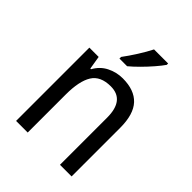

<svg xmlns="http://www.w3.org/2000/svg" viewBox="-217 -880 993 993"><g transform="rotate(45 279.5 -383.0)"><path d="M313 -546Q398 -546 441 -500Q484 -454 484 -355V0H399V-345Q399 -473 298 -473Q223 -473 193 -424.5Q163 -376 163 -278V0H78V-536H146L158 -463H163Q186 -505 226.5 -525.5Q267 -546 313 -546ZM424 -756Q411 -737 386.5 -708.5Q362 -680 334 -652Q306 -624 284 -606H228V-618Q252 -650 278 -691Q304 -732 321 -766H424Z"/></g></svg>

Font: Noto Sans Tamil SemiCondensed
Style: Regular
Weight: 400
Width: 4
Designer: Jelle Bosma - Monotype Design Team
Foundry: Monotype Imaging Inc.
Version: Version 2.004; ttfautohint (v1.8.4.7-5d5b)